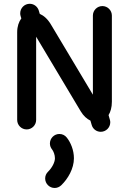

<svg xmlns="http://www.w3.org/2000/svg" viewBox="-20 -666 664 988"><path d="M458 -585.9V-178.7L241.7 -540.5C225.1 -568.4 205.6 -585.4 184.6 -594.7L179.7 -611.3C173.8 -631.3 155.3 -646.5 132.8 -646.5C106 -646.5 84 -624.5 84 -597.7C84 -592.8 84.5 -588.9 85.9 -584L89.8 -571.3C76.7 -553.7 68.4 -529.8 68.4 -500V-48.8C68.4 -22 90.3 0 117.2 0C144 0 166 -22 166 -48.8V-477.1L395 -93.8C409.2 -69.8 427.2 -53.7 445.3 -45.4L451.7 -23.4C457.5 -2.4 476.1 12.2 498.5 12.2C525.4 12.2 547.4 -9.8 547.4 -36.6C547.4 -41 546.9 -45.4 545.4 -49.8L538.6 -73.7C548.8 -90.3 555.7 -113.3 555.7 -142.1V-585.9C555.7 -612.8 533.7 -634.8 506.8 -634.8C480 -634.8 458 -612.8 458 -585.9ZM247.6 102.5C255.4 112.3 262.7 130.9 262.7 148.4C262.7 169.4 247.1 198.2 227.5 217.3C217.8 226.6 212.4 238.8 212.4 252.4C212.4 279.3 234.4 301.3 261.2 301.3C274.4 301.3 286.1 295.9 294.9 287.6C330.1 253.9 360.4 201.2 360.4 148.4C360.4 106 343.3 66.4 323.7 42C314.5 30.3 301.3 23.4 285.6 23.4C258.8 23.4 236.8 45.4 236.8 72.3C236.8 84 241.2 94.7 247.6 102.5Z"/></svg>

Font: Velvelyne Book
Style: Bold
Weight: 700
Designer: Manon Van der Borght et Mariel Nils
Foundry: Velvetyne
Version: Version 1.070;Glyphs 3.3.1 (3343)